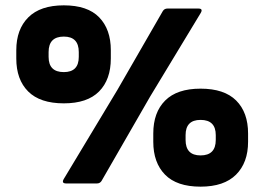

<svg xmlns="http://www.w3.org/2000/svg" viewBox="-20 -687 990 719"><path d="M219 -300Q130 -300 85.5 -344.5Q41 -389 41 -468V-499Q41 -577 86 -622Q131 -667 219 -667Q308 -667 351.5 -622Q395 -577 395 -499V-468Q395 -389 351 -344.5Q307 -300 219 -300ZM228 0Q209 0 219 -17L420 -351L590 -646Q596 -655 607 -655H723Q741 -655 732 -639L542 -325L360 -9Q354 0 343 0ZM219 -417Q275 -417 275 -474V-492Q275 -550 219 -550Q162 -550 162 -492V-474Q162 -417 219 -417ZM731 12Q642 12 598 -33Q554 -78 554 -156V-187Q554 -266 598.5 -310.5Q643 -355 731 -355Q820 -355 864.5 -310.5Q909 -266 909 -187V-156Q909 -78 864 -33Q819 12 731 12ZM731 -105Q788 -105 788 -163V-181Q788 -238 731 -238Q675 -238 675 -181V-163Q675 -105 731 -105Z"/></svg>

Font: Sofia Sans Black
Style: Regular
Weight: 900
Designer: Botio Nikoltchev, Ani Petrova
Foundry: lettersoup
Version: Version 4.100; ttfautohint (v1.8.3)